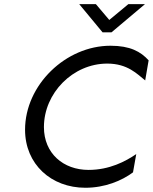

<svg xmlns="http://www.w3.org/2000/svg" viewBox="-20 -889 735 924"><path d="M473.6 -733.4H516.6L677.7 -869.1H597.7L505.9 -793L441.4 -869.1H361.3ZM511.7 -668.9C296.9 -668.9 100.6 -480.5 100.6 -264.6C100.6 -98.6 226.6 14.6 390.6 14.6C485.4 14.6 566.4 -19.5 620.1 -59.6L635.7 -147.5C584 -112.3 506.8 -71.3 406.2 -71.3C285.2 -71.3 191.4 -150.4 191.4 -277.3C191.4 -441.4 331.1 -583 496.1 -583C594.7 -583 640.6 -532.2 678.7 -502L695.3 -598.6C657.2 -640.6 606.4 -668.9 511.7 -668.9Z"/></svg>

Font: Sen-gleads
Style: Italic
Weight: 400
Designer: Kosal Sen, Philatype
Foundry: Philatype
Version: Version 1.004; ttfautohint (v1.8.3)